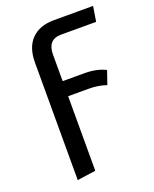

<svg xmlns="http://www.w3.org/2000/svg" viewBox="-139 -606 719 898"><g transform="rotate(-20 220.5 -156.5)"><path d="M246 -452Q182 -450 182 -377V-245H291Q352 -245 395 -223L372 -156Q332 -170 283 -170H182V201L90 214V-371Q90 -447 130 -487Q170 -527 241 -527H436L424 -452Z"/></g></svg>

Font: Fira Sans
Style: Regular
Weight: 400
Designer: Carrois Corporate & Edenspiekermann AG
Foundry: Carrois Corporate GbR & Edenspiekermann AG
Version: Version 4.106;PS 004.106;hotconv 1.0.70;makeotf.lib2.5.58329